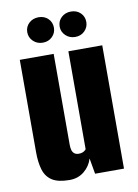

<svg xmlns="http://www.w3.org/2000/svg" viewBox="-77 -700 545 759"><g transform="rotate(-10 195.5 -320.5)"><path d="M141 7Q95 7 71 -8.5Q47 -24 38 -53.5Q29 -83 29 -124V-495H165V-130Q165 -118 167.5 -109Q170 -100 176.5 -94.5Q183 -89 195 -89Q203 -89 208.5 -91Q214 -93 218 -96Q222 -99 224 -102V-495H360V0H244L233 -63Q224 -33 199.5 -13Q175 7 141 7ZM131 -546Q108 -546 92.5 -561Q77 -576 77 -597Q77 -619 92.5 -633.5Q108 -648 131 -648Q154 -648 169 -633.5Q184 -619 184 -597Q184 -576 169 -561Q154 -546 131 -546ZM261 -546Q238 -546 222.5 -561Q207 -576 207 -597Q207 -619 222.5 -633.5Q238 -648 261 -648Q284 -648 299 -633.5Q314 -619 314 -597Q314 -576 299 -561Q284 -546 261 -546Z"/></g></svg>

Font: Alumni Sans ExtraBold
Style: Regular
Weight: 800
Designer: Robert E. Leuschke
Foundry: Robert E. Leuschke
Version: Version 1.018